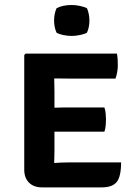

<svg xmlns="http://www.w3.org/2000/svg" viewBox="-20 -768 558 788"><path d="M477 -101.5Q477 -43.5 459 -21.2Q441 1 398.5 1H152Q118.5 1 99 -18.5Q79.5 -38 79.5 -71.5V-542L85 -548H460Q462.5 -534 463 -521.5Q463.5 -509 463.5 -498.5Q463.5 -487.5 461.2 -473.5Q459 -459.5 454 -445.5H262.5Q252.5 -445.5 236.2 -445.8Q220 -446 202.5 -446Q202.5 -433 203 -421Q203.5 -409 203.5 -394V-326Q220.5 -326.5 236.8 -326.8Q253 -327 262.5 -327H408.5Q412.5 -315.5 413.8 -301.5Q415 -287.5 415 -277.5Q415 -267 413.8 -253Q412.5 -239 408.5 -227.5H262.5Q253 -227.5 236.8 -227.5Q220.5 -227.5 203.5 -227.5V-150.5Q203.5 -135.5 203 -124Q202.5 -112.5 202.5 -99.5V-99Q217.5 -100 231.8 -100.8Q246 -101.5 266 -101.5ZM202 -684Q202 -711.5 212 -734Q236.5 -747.5 274.5 -747.5Q290.5 -747.5 309 -743.5Q327.5 -739.5 337 -734Q342 -723 344.5 -709.2Q347 -695.5 347 -684Q347 -656.5 337 -634Q328 -628.5 309.2 -624.5Q290.5 -620.5 274.5 -620.5Q257.5 -620.5 239.5 -624.2Q221.5 -628 212 -634Q202 -656.5 202 -684Z"/></svg>

Font: Signika Negative SC SemiBold
Style: Regular
Weight: 600
Designer: Anna Giedryś
Foundry: Anna Giedryś
Version: Version 2.000; ttfautohint (v1.8.3) -l 8 -r 50 -G 200 -x 9 -